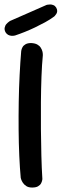

<svg xmlns="http://www.w3.org/2000/svg" viewBox="-40 -841 276 861"><path d="M104 0Q88 0 78 -6.5Q68 -13 62.5 -21.5Q57 -30 55 -36.5Q53 -43 53 -43Q49 -86 46.5 -141.5Q44 -197 43.5 -259Q43 -321 44 -383.5Q45 -446 48 -504.5Q51 -563 55 -611Q55 -611 56 -616.5Q57 -622 61 -629.5Q65 -637 74.5 -642.5Q84 -648 100 -648Q117 -647 127 -641.5Q137 -636 142.5 -627.5Q148 -619 150 -611Q152 -603 152 -597.5Q152 -592 152 -592Q148 -551 146 -497.5Q144 -444 143.5 -384Q143 -324 143.5 -262.5Q144 -201 145.5 -143.5Q147 -86 150 -38Q150 -38 149 -32Q148 -26 144 -18.5Q140 -11 130.5 -5.5Q121 0 104 0ZM28 -682Q28 -682 23 -681Q18 -680 11 -680.5Q4 -681 -3 -684.5Q-10 -688 -15 -696Q-21 -707 -19 -717Q-17 -727 -11 -733.5Q-5 -740 0 -743.5Q5 -747 5 -747Q54 -769 94 -786Q134 -803 169 -819Q169 -819 174 -820Q179 -821 185.5 -821Q192 -821 199.5 -818Q207 -815 212 -807Q217 -798 216.5 -791Q216 -784 212.5 -778.5Q209 -773 206 -770Q203 -767 203 -767Q184 -753 162 -741Q140 -729 117 -718Q94 -707 71.5 -698Q49 -689 28 -682Z"/></svg>

Font: Sour Gummy
Style: Regular
Weight: 400
Designer: Stefie Justprince
Foundry: Eifetstype
Version: Version 1.000